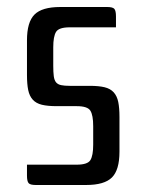

<svg xmlns="http://www.w3.org/2000/svg" viewBox="-20 -528 415 548"><path d="M142 -225Q116 -225 99.5 -229Q83 -233 73.5 -243.5Q64 -254 60.5 -271Q57 -288 57 -314V-413Q57 -465 78.5 -486.5Q100 -508 152 -508H286Q302 -508 306.5 -502.5Q311 -497 311 -481V-450H179Q148 -450 140 -437Q132 -424 132 -393V-340Q132 -322 133.5 -310.5Q135 -299 140 -293Q145 -287 154.5 -285Q164 -283 179 -283H236Q262 -283 278.5 -279Q295 -275 304.5 -264.5Q314 -254 317.5 -237Q321 -220 321 -194V-95Q321 -43 299.5 -21.5Q278 0 226 0H82Q66 0 61.5 -5.5Q57 -11 57 -27V-58H199Q230 -58 238 -71Q246 -84 246 -115V-168Q246 -199 238 -212Q230 -225 199 -225Z"/></svg>

Font: Rationale
Style: Regular
Weight: 400
Designer: Cyreal (www.cyreal.org)
Foundry: Cyreal (www.cyreal.org)
Version: Version 1.011